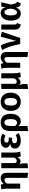

<svg xmlns="http://www.w3.org/2000/svg" viewBox="2444 -3074 868 5797"><g transform="rotate(-90 2878.5 -176.0)"><path d="M399 -590C326 -590 270 -557 225 -501C217 -541 208 -567 198 -586L56 -568C71 -523 81 -473 81 -406V0H234V-399C266 -447 299 -475 343 -475C381 -475 406 -457 406 -391V220L559 238V-413C559 -525 499 -590 399 -590Z M1198 0C1184 -45 1171 -109 1171 -197V-572H1018V-180C988 -125 951 -105 915 -105C879 -105 853 -122 853 -177V-572H699V237L846 220V118C846 44 831 6 810 -38C836 -2 866 10 907 10C960 10 1002 -27 1032 -78C1037 -40 1041 -16 1057 17Z M1535 -590C1403 -590 1314 -530 1314 -432C1314 -365 1357 -322 1443 -305C1347 -293 1292 -247 1292 -159C1292 -44 1393 17 1534 17C1625 17 1703 -9 1760 -52L1695 -139C1646 -109 1604 -94 1553 -94C1485 -94 1452 -125 1452 -171C1452 -219 1479 -244 1550 -244H1612L1629 -347H1557C1501 -347 1470 -374 1470 -415C1470 -458 1501 -482 1554 -482C1603 -482 1638 -469 1678 -446L1742 -528C1685 -569 1619 -590 1535 -590Z M2077 -590C1905 -590 1820 -486 1820 -296V238L1973 220V-52C2011 -1 2059 17 2114 17C2258 17 2341 -118 2341 -287C2341 -484 2248 -590 2077 -590ZM2071 -97C2030 -97 1998 -116 1973 -160V-280C1973 -414 2000 -477 2078 -477C2142 -477 2181 -430 2181 -286C2181 -157 2140 -97 2071 -97Z M2704 -590C2532 -590 2429 -469 2429 -286C2429 -96 2533 17 2703 17C2875 17 2978 -105 2978 -286C2978 -476 2875 -590 2704 -590ZM2704 -475C2779 -475 2818 -418 2818 -286C2818 -156 2779 -97 2703 -97C2628 -97 2589 -154 2589 -286C2589 -417 2628 -475 2704 -475Z M3591 0C3577 -45 3564 -109 3564 -197V-572H3411V-180C3381 -125 3344 -105 3308 -105C3272 -105 3246 -122 3246 -177V-572H3092V237L3239 220V118C3239 44 3224 6 3203 -38C3229 -2 3259 10 3300 10C3353 10 3395 -27 3425 -78C3430 -40 3434 -16 3450 17Z M4047 -590C3974 -590 3918 -557 3873 -501C3865 -541 3856 -567 3846 -586L3704 -568C3719 -523 3729 -473 3729 -406V0H3882V-399C3914 -447 3947 -475 3991 -475C4029 -475 4054 -457 4054 -391V220L4207 238V-413C4207 -525 4147 -590 4047 -590Z M4399 -590 4259 -540C4334 -459 4388 -270 4449 0H4629L4817 -556L4668 -589L4542 -124C4503 -375 4451 -525 4399 -590Z M5035 -572H4882V-164C4882 -53 4934 -3 5037 17L5083 -94C5048 -111 5035 -131 5035 -184Z M5386 -590C5237 -590 5154 -461 5154 -282C5154 -84 5238 17 5370 17C5461 17 5514 -39 5548 -129L5556 -84C5569 -23 5614 9 5676 17L5725 -99C5693 -107 5677 -123 5668 -157L5639 -279L5710 -572H5577L5558 -433C5536 -539 5480 -590 5386 -590ZM5405 -476C5461 -476 5493 -434 5519 -293C5491 -133 5448 -96 5400 -96C5346 -96 5311 -148 5311 -282C5311 -414 5347 -476 5405 -476Z"/></g></svg>

Font: Glow Sans TC Normal
Style: Bold
Weight: 700
Designer: Ryoko NISHIZUKA (kana, bopomofo & ideographs); Paul D. Hunt (Latin, Greek & Cyrillic); Sandoll Communications, Soo-young
Version: Version 0.93